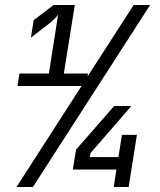

<svg xmlns="http://www.w3.org/2000/svg" viewBox="-20 -750 640 770"><path d="M46 0 307 -405H50L58 -455H176L213 -691Q208 -684 197.5 -673.5Q187 -663 174 -653L104 -599L115 -669L195 -730H280L236 -455H333L331 -443L516 -730H582L112 0ZM436 0 447 -70H272L285 -150L438 -325H507L343 -136L340 -120H455L469 -209H529L496 0Z"/></svg>

Font: JetBrains Mono NL
Style: Italic
Weight: 400
Italic angle: -9°
Monospace: yes
Designer: Philipp Nurullin, Konstantin Bulenkov
Foundry: JetBrains
Version: Version 2.305; ttfautohint (v1.8.4.7-5d5b)